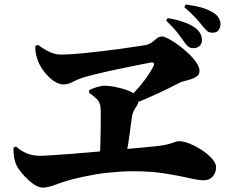

<svg xmlns="http://www.w3.org/2000/svg" viewBox="-20 -859 1040 869"><path d="M140 -651 152 -656Q171 -642 188.5 -632Q206 -622 222.5 -617Q239 -612 254 -612Q275 -612 306.5 -614Q338 -616 375 -620Q412 -624 450.5 -628.5Q489 -633 525 -638Q561 -643 590.5 -647.5Q620 -652 639 -655Q657 -659 668.5 -668Q680 -677 690 -685.5Q700 -694 714 -694Q723 -694 743 -683.5Q763 -673 787 -655.5Q811 -638 833 -617Q855 -596 869 -575.5Q883 -555 883 -538Q883 -523 872 -514.5Q861 -506 846 -501Q831 -496 817.5 -493Q804 -490 798 -487Q769 -472 735.5 -455.5Q702 -439 663 -422Q637 -410 606 -398Q605 -390 601 -383Q594 -373 586.5 -359.5Q579 -346 576 -323Q573 -295 568.5 -265.5Q564 -236 560 -206Q558 -195 556 -185Q592 -188 623 -191Q667 -195 694 -198Q726 -202 743.5 -207Q761 -212 771 -216Q781 -220 790 -220Q812 -220 840.5 -208Q869 -196 896 -178Q923 -160 940.5 -140Q958 -120 958 -103Q958 -78 943 -60.5Q928 -43 902 -43Q879 -43 834 -53.5Q789 -64 725.5 -74Q662 -84 583 -84Q554 -84 524 -82Q494 -80 465 -77Q436 -74 408 -69Q380 -64 354 -58.5Q328 -53 305 -47Q265 -36 231 -23Q197 -10 174 -10Q152 -10 126.5 -29.5Q101 -49 80 -74Q59 -99 52 -117Q46 -132 43.5 -148.5Q41 -165 41 -191L52 -196Q76 -175 102.5 -164.5Q129 -154 160 -154Q179 -154 217.5 -156.5Q256 -159 307.5 -163Q359 -167 415 -172Q424 -173 433 -174Q434 -186 434 -199Q435 -229 435.5 -257Q436 -285 436 -311V-359Q436 -394 417.5 -411.5Q399 -429 384 -438L383 -451Q397 -458 417.5 -464.5Q438 -471 454 -471Q474 -471 499.5 -466Q525 -461 550 -453Q570 -446 584 -437Q599 -453 613 -469Q637 -498 653.5 -523Q670 -548 676 -563Q679 -570 675 -574Q671 -578 663 -576Q648 -573 616.5 -567Q585 -561 546.5 -553Q508 -545 469.5 -536.5Q431 -528 399.5 -520Q368 -512 353 -507Q324 -497 306.5 -487Q289 -477 266 -477Q246 -477 223.5 -492.5Q201 -508 182.5 -531.5Q164 -555 154 -578Q147 -595 143 -613.5Q139 -632 140 -651ZM813 -670Q800 -689 782.5 -711.5Q765 -734 732 -766L739 -777Q777 -771 810.5 -759.5Q844 -748 866 -731Q894 -709 894 -676Q894 -661 883 -651Q872 -641 856 -641Q842 -641 833 -647.5Q824 -654 813 -670ZM896 -742Q883 -759 864.5 -779Q846 -799 814 -827L821 -839Q862 -833 889.5 -825.5Q917 -818 940 -805Q958 -795 968 -780.5Q978 -766 978 -749Q978 -736 970 -723.5Q962 -711 942 -711Q927 -711 918.5 -718Q910 -725 896 -742Z"/></svg>

Font: Early Summer Mincho Heavy
Style: Regular
Weight: 900
Designer: GuiWonder
Version: Version 1.002